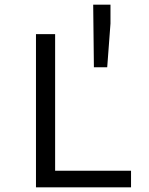

<svg xmlns="http://www.w3.org/2000/svg" viewBox="-20 -802 640 822"><path d="M134 0V-656H216V-71H541V0ZM382 -514 379 -782H453V-701L439 -514Z"/></svg>

Font: Source Code Pro
Style: Regular
Weight: 400
Monospace: yes
Designer: Paul D. Hunt, Teo Tuominen
Foundry: Adobe Systems Incorporated
Version: Version 1.018;hotconv 1.0.116;makeotfexe 2.5.65601